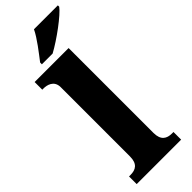

<svg xmlns="http://www.w3.org/2000/svg" viewBox="-310 -985 1011 1011"><g transform="rotate(-45 195.5 -479.5)"><path d="M112 -812V-799H192C259 -835 366 -914 391 -949V-959H213C192 -914 141 -850 112 -812ZM19 0H350V-57H339C301 -57 272 -73 272 -128V-760H19V-703H30C51 -703 97 -695 97 -644V-128C97 -73 69 -57 30 -57H19Z"/></g></svg>

Font: Noto Serif Malayalam ExtraBold
Style: Regular
Weight: 800
Designer: Indian type Foundry, Jelle Bosma, Monotype Design Team
Foundry: Monotype Imaging Inc.
Version: Version 2.104